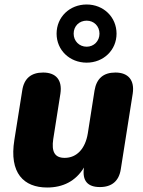

<svg xmlns="http://www.w3.org/2000/svg" viewBox="-20 -824 638 855"><path d="M190 11C260 11 317 -17 354 -78C345 -18 371 9 425 9C478 9 510 -18 518 -71L571 -407C580 -466 552 -501 494 -501C441 -501 410 -475 401 -421L371 -230C360 -162 322 -121 268 -121C223 -121 209 -149 217 -204L249 -407C258 -467 230 -501 172 -501C119 -501 87 -475 79 -421L44 -201C20 -53 86 11 190 11ZM366 -545C441 -545 499 -601 499 -674C499 -748 441 -804 366 -804C290 -804 232 -748 232 -674C232 -601 290 -545 366 -545ZM366 -616C333 -616 308 -641 308 -674C308 -708 333 -732 366 -732C398 -732 423 -708 423 -674C423 -641 398 -616 366 -616Z"/></svg>

Font: SN Pro Heavy
Style: Italic
Weight: 800
Italic angle: -9°
Designer: Tobias Whetton
Foundry: Supernotes
Version: Version 1.001;Glyphs 3.2 (3249)